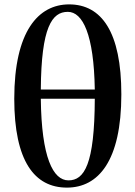

<svg xmlns="http://www.w3.org/2000/svg" viewBox="-20 -839 617 875"><path d="M285 16C428 16 533 -105 533 -409C533 -693 443 -819 295 -819C155 -819 45 -697 45 -389C45 -105 137 16 285 16ZM292 -17C222 -17 169 -121 166 -389H412C411 -89 364 -17 292 -17ZM166 -431C168 -716 217 -785 289 -785C357 -785 408 -682 412 -431Z"/></svg>

Font: GenRyuMin2 TW B
Style: Regular
Weight: 700
Version: Version 2.100;PS 2.1;hotconv 16.6.51;makeotf.lib2.5.65220 DE